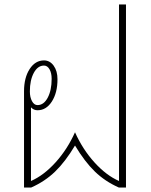

<svg xmlns="http://www.w3.org/2000/svg" viewBox="-20 -835 671 855"><path d="M541 -815V0H509Q448 -27 402.5 -71Q357 -115 314 -187Q271 -115 225.5 -71Q180 -27 119 0H87V-428Q87 -489 112 -527.5Q137 -566 176 -566Q202 -566 219 -542.5Q236 -519 236 -482Q236 -422 211 -383Q186 -344 147 -344Q130 -344 118 -357V-29Q175 -54 227.5 -112Q280 -170 314 -246Q348 -170 400.5 -112Q453 -54 510 -29V-815ZM113 -428Q113 -402 122.5 -384.5Q132 -367 147 -367Q175 -367 192.5 -400Q210 -433 210 -484Q210 -510 200.5 -526.5Q191 -543 176 -543Q148 -543 130.5 -510.5Q113 -478 113 -428Z"/></svg>

Font: KoHo ExtraLight
Style: Regular
Weight: 275
Version: Version 1.000; ttfautohint (v1.6)